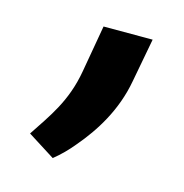

<svg xmlns="http://www.w3.org/2000/svg" viewBox="-58 -175 392 408"><g transform="rotate(15 137.5 29.0)"><path d="M31 140 91 178C106 166 120 152 133 136C167 96 201 43 213 -24L231 -120H123L105 -17C93 53 61 94 31 140Z"/></g></svg>

Font: Asimov
Style: NarIt
Weight: 500
Designer: Google
Version: Version 2.000980; 2014